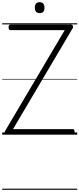

<svg xmlns="http://www.w3.org/2000/svg" viewBox="-20 -1221 720 1741"><path d="M43 0Q35 0 29.5 -5Q24 -10 23 -18Q22 -26 26 -33L567 -948H75Q67 -948 62.5 -953.5Q58 -959 58 -973Q58 -987 62.5 -992.5Q67 -998 75 -998H622Q635 -998 640.5 -987Q646 -976 639 -965L98 -50H639Q648 -50 652 -45Q656 -40 656 -26Q656 -12 652 -6Q648 0 639 0ZM340 -1102Q318 -1102 307 -1114Q296 -1126 296 -1151Q296 -1176 307 -1188.5Q318 -1201 340 -1201Q361 -1201 372 -1188.5Q383 -1176 383 -1151Q384 -1126 372.5 -1114Q361 -1102 340 -1102ZM0 490H680V500H0ZM0 -20H680V0H0ZM0 -505H680V-500H0ZM0 -1010H680V-1000H0Z"/></svg>

Font: Playwrite ES Guides
Style: Regular
Weight: 400
Designer: Veronika Burian, José Scaglione
Foundry: TypeTogether
Version: Version 1.003